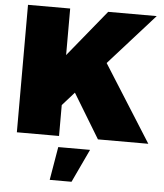

<svg xmlns="http://www.w3.org/2000/svg" viewBox="-61 -755 896 1052"><g transform="rotate(5 386.5 -228.5)"><path d="M773 0H496L348 -244L282 -170V0H50V-701H282V-445L491 -701H758L507 -421ZM283 61H458L372 244H252Z"/></g></svg>

Font: Argentum Sans Black
Style: Regular
Weight: 900
Designer: Julieta Ulanovsky (Modified by Cristiano Sobral)
Foundry: Julieta Ulanovsky
Version: Version 1.000; ttfautohint (v1.5.65-e2d9)